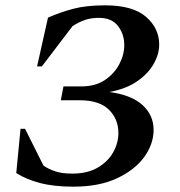

<svg xmlns="http://www.w3.org/2000/svg" viewBox="-20 -690 674 720"><path d="M351 -623Q322 -623 299.5 -615.5Q277 -608 252 -592L137 -441H119L160 -624Q206 -644 254.5 -657Q303 -670 374 -670Q478 -670 527.5 -627Q577 -584 577 -523Q577 -486 555.5 -449Q534 -412 492.5 -384Q451 -356 390 -345Q473 -334 514.5 -296Q556 -258 556 -203Q556 -150 521 -101.5Q486 -53 419 -21.5Q352 10 255 10Q181 10 129 -4Q77 -18 41 -41L57 -207H74L143 -69Q162 -56 187 -47.5Q212 -39 251 -39Q308 -39 346.5 -61.5Q385 -84 404.5 -119Q424 -154 424 -191Q424 -244 388 -279Q352 -314 279 -314H208L218 -366H285Q338 -366 373.5 -390Q409 -414 427.5 -449.5Q446 -485 446 -521Q446 -562 422.5 -592.5Q399 -623 351 -623Z"/></svg>

Font: Spectral SC SemiBold
Style: Italic
Weight: 600
Italic angle: -10°
Designer: Jean-Baptiste Levee
Foundry: Production Type
Version: Version 2.001